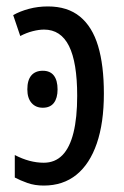

<svg xmlns="http://www.w3.org/2000/svg" viewBox="-20 -567 386 597"><path d="M129 -547Q190 -547 228.5 -515.5Q267 -484 285 -424Q303 -364 303 -276Q303 -185 281 -121Q259 -57 217.5 -23.5Q176 10 116 10Q88 10 65.5 2Q43 -6 26 -15V-85Q49 -73 71.5 -67Q94 -61 116 -61Q151 -61 174 -84.5Q197 -108 208.5 -154.5Q220 -201 220 -269Q220 -373 194.5 -424Q169 -475 117 -475Q101 -475 81.5 -470Q62 -465 43 -455L21 -520Q42 -532 70 -539.5Q98 -547 129 -547ZM113 -347Q136 -347 147.5 -332Q159 -317 159 -289Q159 -262 147.5 -247Q136 -232 113 -232Q91 -232 78 -247Q65 -262 65 -289Q65 -318 77.5 -332.5Q90 -347 113 -347Z"/></svg>

Font: Noto Sans ExtraCondensed
Style: Regular
Weight: 400
Width: 2
Designer: Monotype Design Team
Foundry: Monotype Imaging Inc.
Version: Version 2.013